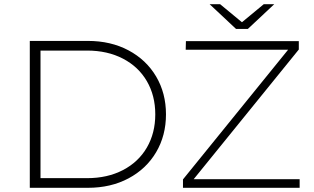

<svg xmlns="http://www.w3.org/2000/svg" viewBox="-20 -895 1498 915"><path d="M122 -700V0H399C471.7 0 536.2 -15 592.5 -45C648.8 -75 692.7 -116.5 724 -169.5C755.3 -222.5 771 -282.7 771 -350C771 -417.3 755.3 -477.5 724 -530.5C692.7 -583.5 648.8 -625 592.5 -655C536.2 -685 471.7 -700 399 -700ZM395 -46H173V-654H395C459.7 -654 516.7 -641.2 566 -615.5C615.3 -589.8 653.3 -554 680 -508C706.7 -462 720 -409.3 720 -350C720 -290.7 706.7 -238 680 -192C653.3 -146 615.3 -110.2 566 -84.5C516.7 -58.8 459.7 -46 395 -46ZM866 -699 865 -658H1353L852 -40V0H1408V-41H903L1404 -659V-699ZM1287 -875H1237L1133 -789L1029 -875H979L1105 -757H1161Z"/></svg>

Font: Montserrat Custom ExtraLight
Style: Regular
Weight: 300
Designer: Julieta Ulanovsky
Foundry: Julieta Ulanovsky
Version: Version 7.200